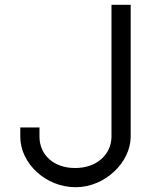

<svg xmlns="http://www.w3.org/2000/svg" viewBox="-20 -760 629 800"><path d="M444.5 -700V-189C443.5 -117 383.5 -60 294.5 -60C293.7 -60 292.9 -60 292.1 -60C203.4 -60 145.5 -114.7 144.5 -189V-229H64.5V-189C65.5 -78 171.5 20 294.5 20C295.1 20 295.7 20 296.2 20C417.5 20 523.5 -83.5 524.5 -189V-700V-740H444.5Z"/></svg>

Font: Nordica Advanced
Style: Regular
Weight: 300
Version: Version 1.07